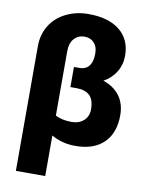

<svg xmlns="http://www.w3.org/2000/svg" viewBox="-99 -790 804 1061"><g transform="rotate(10 303.5 -259.5)"><path d="M311 -720.7Q424.3 -720.7 486.8 -669.9Q549.3 -619.1 549.3 -528.3Q549.3 -478 524.4 -437.3Q499.5 -396.5 455.1 -372.1Q515.6 -351.6 547.9 -307.9Q580.1 -264.2 580.1 -199.7Q580.1 -100.1 523.9 -45.2Q467.8 9.8 364.3 9.8Q290 9.8 230 -24.9V202.6H65.4V-497.6Q65.4 -562.5 96.7 -613.3Q127.9 -664.1 184.8 -692.4Q241.7 -720.7 311 -720.7ZM384.8 -513.2Q384.8 -550.3 364.5 -572Q344.2 -593.8 311 -593.8Q275.4 -593.8 252.7 -568.6Q230 -543.5 230 -497.1V-137.2Q265.1 -117.2 321.3 -117.2Q363.8 -117.2 389.6 -141.4Q415.5 -165.5 415.5 -203.1Q415.5 -257.3 390.4 -281.5Q365.2 -305.7 316.9 -305.7H281.7V-418.5L321.3 -418.9Q384.8 -425.3 384.8 -513.2Z"/></g></svg>

Font: Sadagaat-English
Style: Regular
Weight: 900
Designer: Ahmed alsheikh
Foundry: Ahmed alsheikh Design
Version: Version 2.137;January 17, 2018;FontCreator 11.0.0.2408 64-bi